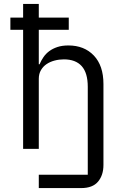

<svg xmlns="http://www.w3.org/2000/svg" viewBox="-20 -760 640 980"><path d="M178 132H428V-317Q428 -388 397 -422.5Q366 -457 306 -457Q282 -457 259 -451Q236 -445 218 -433Q200 -421 189 -402Q178 -383 178 -358V0H98V-608H33V-670H98V-740H178V-670H331V-608H178V-432H182Q190 -451 202 -468.5Q214 -486 231.5 -499Q249 -512 273 -520Q297 -528 329 -528Q410 -528 459 -476.5Q508 -425 508 -331V82Q508 134 480.5 167Q453 200 394 200H178Z"/></svg>

Font: IBM Plaex Mono
Style: Regular
Weight: 400
Designer: Mike Abbink, Paul van der Laan, Pieter van Rosmalen
Foundry: Bold Monday
Version: Version 2.003